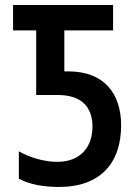

<svg xmlns="http://www.w3.org/2000/svg" viewBox="-20 -734 540 764"><path d="M215 10C378 10 462 -84 462 -235C462 -363 393 -450 252 -450H236V-613H430V-714H32V-613H124V-356H210C299 -356 348 -313 348 -230C348 -150 301 -90 208 -90C157 -90 97 -107 55 -132V-23C95 -1 151 10 215 10Z"/></svg>

Font: Noto Sans Mono ExtraCondensed SemiBold
Style: Regular
Weight: 600
Width: 2
Designer: Monotype Design Team
Foundry: Monotype Imaging Inc.
Version: Version 2.014